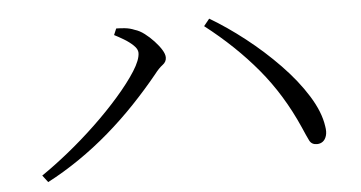

<svg xmlns="http://www.w3.org/2000/svg" viewBox="-39 -633 1078 573"><g transform="rotate(-5 500.0 -347.0)"><path d="M68 -146Q105 -171 148.5 -206Q192 -241 233.5 -280.5Q275 -320 309.5 -359.5Q344 -399 365 -432Q386 -465 386 -486Q386 -497 374 -508.5Q362 -520 346 -529.5Q330 -539 318 -545L326 -564Q337 -564 352 -562.5Q367 -561 381 -555Q395 -551 409.5 -540Q424 -529 437 -515Q450 -501 458 -488Q466 -475 466 -465Q466 -452 454.5 -443.5Q443 -435 430 -418Q395 -375 355 -333Q315 -291 271 -253Q227 -215 179.5 -182.5Q132 -150 84 -125ZM893 -168Q877 -168 870.5 -181Q864 -194 852 -222Q808 -322 742.5 -400.5Q677 -479 588 -548L605 -569Q656 -539 709 -497.5Q762 -456 808.5 -408Q855 -360 885.5 -311Q916 -262 922 -219Q925 -202 921.5 -190.5Q918 -179 910.5 -173.5Q903 -168 893 -168Z"/></g></svg>

Font: Noto Serif SC ExtraLight Light
Style: Regular
Weight: 300
Version: Version 2.002-H1;hotconv 1.1.0;makeotfexe 2.6.0